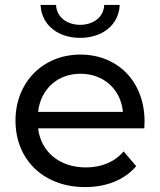

<svg xmlns="http://www.w3.org/2000/svg" viewBox="-20 -756 651 781"><path d="M135 -301C145 -393 214 -456 307 -456C402 -456 471 -393 480 -301ZM326 5C413 5 486 -24 534 -80L483 -140C445 -96 391 -75 329 -75C222 -75 146 -139 135 -234H567C567 -243 568 -255 568 -262C568 -424 459 -534 307 -534C155 -534 43 -422 43 -265C43 -107 157 5 326 5ZM306 -602C395 -602 463 -653 467 -736H404C402 -686 359 -655 306 -655C253 -655 210 -686 208 -736H145C149 -653 217 -602 306 -602Z"/></svg>

Font: Montserrat-Alt1 Med
Style: Regular
Weight: 500
Designer: Differentunic
Foundry: Differentunic
Version: Version 7.222